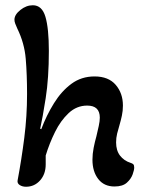

<svg xmlns="http://www.w3.org/2000/svg" viewBox="-20 -700 557 731"><path d="M79 11Q65 11 55 4.5Q45 -2 47 -13Q62 -93 72.5 -175.5Q83 -258 83 -342Q83 -416 78 -476Q73 -536 46 -591Q41 -602 38 -610Q35 -618 35 -625Q35 -644 57.5 -662Q80 -680 105 -680Q140 -680 153 -636Q166 -592 166 -506Q166 -403 154 -326.5Q142 -250 133 -210L137 -208Q157 -261 185.5 -307Q214 -353 252 -381Q290 -409 340 -409Q393 -409 420.5 -377Q448 -345 448 -298Q448 -278 444 -259.5Q440 -241 435 -224Q430 -208 426 -191.5Q422 -175 422 -158Q422 -127 437 -107.5Q452 -88 477 -80Q484 -78 487.5 -74.5Q491 -71 491 -62Q491 -53 485 -36Q479 -19 463 -4.5Q447 10 416 10Q376 10 354 -18.5Q332 -47 332 -92Q332 -114 336.5 -137Q341 -160 347 -181Q352 -202 356 -220.5Q360 -239 360 -252Q360 -298 312 -298Q272 -298 241.5 -269.5Q211 -241 189.5 -197.5Q168 -154 154 -108V-74Q154 -37 132.5 -13Q111 11 79 11Z"/></svg>

Font: Akaya Telivigala
Style: Regular
Weight: 400
Designer: Vaishnavi Murthy Yerkadithaya, Juan Luis Blanco Aristondo
Version: Version 1.002; ttfautohint (v1.8.3)